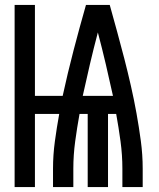

<svg xmlns="http://www.w3.org/2000/svg" viewBox="-20 -755 640 775"><path d="M39 0V-735H121V-368H233Q253 -460 277 -552Q301 -644 327 -735H423Q438 -681 453 -626.5Q468 -572 482 -517.5Q496 -463 508.5 -408Q521 -353 531 -297.5Q541 -242 548.5 -186Q556 -130 556 -74V0H474V-74Q474 -129 466.5 -184.5Q459 -240 449 -295H416V0H334V-295H301Q291 -240 283.5 -184.5Q276 -129 276 -74V0H194V-74Q194 -129 201.5 -184.5Q209 -240 219 -295H121V0ZM314 -368H436Q422 -432 407 -496Q392 -560 375 -624Q358 -560 343 -496Q328 -432 314 -368Z"/></svg>

Font: Iosevka Curly Medium Extended
Style: Regular
Weight: 500
Width: 7
Monospace: yes
Designer: Belleve Invis
Foundry: Belleve Invis
Version: Version 11.1.0; ttfautohint (v1.8.3)